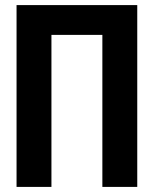

<svg xmlns="http://www.w3.org/2000/svg" viewBox="-20 -734 603 754"><path d="M45 0V-714H519V0H382V-597H182V0Z"/></svg>

Font: Noto Sans Mono SemiCondensed
Style: Bold
Weight: 700
Width: 4
Designer: Monotype Design Team
Foundry: Monotype Imaging Inc.
Version: Version 2.014